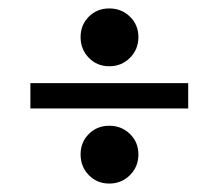

<svg xmlns="http://www.w3.org/2000/svg" viewBox="-20 -608 518 455"><path d="M426 -351V-411H52V-351ZM171 -520Q171 -491 190.5 -471Q210 -451 239 -451Q268 -451 288 -471Q308 -491 308 -520Q308 -549 288 -568.5Q268 -588 239 -588Q210 -588 190.5 -568.5Q171 -549 171 -520ZM171 -242Q171 -213 190.5 -193Q210 -173 239 -173Q268 -173 288 -193Q308 -213 308 -242Q308 -271 288 -290.5Q268 -310 239 -310Q210 -310 190.5 -290.5Q171 -271 171 -242Z"/></svg>

Font: Emberly Black
Style: Regular
Weight: 900
Designer: Rajesh Rajput
Foundry: Rajesh Rajput
Version: Version 1.000